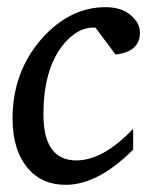

<svg xmlns="http://www.w3.org/2000/svg" viewBox="-20 -505 434 535"><path d="M370 -414Q370 -361 302 -353L246 -428Q194 -431 151 -374Q101 -306 101 -186Q101 -58 193 -58Q267 -58 351 -146V-88Q253 10 163 10Q96 10 57 -37Q15 -87 15 -175Q15 -305 97 -398Q175 -485 274 -485Q318 -485 344 -463Q370 -441 370 -414Z"/></svg>

Font: Apparatus SIL
Style: Italic
Weight: 400
Italic angle: -11°
Version: Version 1.0